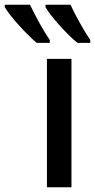

<svg xmlns="http://www.w3.org/2000/svg" viewBox="-122 -786 399 806"><path d="M174 -766H69V-756C89 -720 158 -642 203 -606H257V-618C229 -659 193 -725 174 -766ZM4 -766H-102V-756C-81 -719 -11 -642 32 -606H87V-618C58 -660 26 -720 4 -766ZM178 0V-539H75V0Z"/></svg>

Font: Noto Sans SemiCondensed Medium
Style: Regular
Weight: 500
Width: 4
Designer: Monotype Design Team
Foundry: Monotype Imaging Inc.
Version: Version 2.013